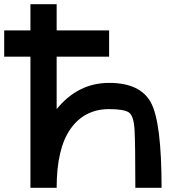

<svg xmlns="http://www.w3.org/2000/svg" viewBox="-20 -895 915 915"><path d="M500 -500Q648.4 -500 699.2 -406.2Q750 -312.5 750 0H625Q625 -210.9 621.1 -277.3Q617.2 -343.8 593.8 -359.4Q570.3 -375 500 -375Q382.8 -375 316.4 -281.2Q250 -187.5 250 0H125V-625H0V-750H125V-875H250V-750H500V-625H250V-375Q351.6 -500 500 -500Z"/></svg>

Font: CraftyPE
Style: Regular
Weight: 400
Designer: Erek Butcher
Foundry: Haunted Coop
Version: Version 0.018;April 4, 2024;FontCreator 15.0.0.2962 64-bit